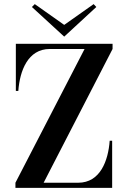

<svg xmlns="http://www.w3.org/2000/svg" viewBox="-20 -913 622 933"><path d="M55 0H525V-229H513C506 -132 467 -25 360 -25H192L527 -675V-700H57V-471H69C76 -568 115 -675 222 -675H391L55 -25ZM135 -879 292 -735 448 -879 435 -893 292 -792 149 -893Z"/></svg>

Font: Sprat Condensed Medium
Style: Regular
Weight: 500
Width: 3
Designer: Ethan Nakache
Foundry: Collletttivo
Version: Version 2.000;Glyphs 3.2 (3217)